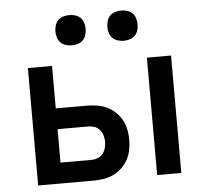

<svg xmlns="http://www.w3.org/2000/svg" viewBox="-52 -792 905 847"><g transform="rotate(-5 400.0 -368.5)"><path d="M610 0V-520H717V0ZM83 0V-520H190V-332H327Q349 -332 372 -328.5Q395 -325 415.5 -315.5Q436 -306 453 -290Q470 -274 481 -254Q492 -234 496.5 -211.5Q501 -189 501 -166Q501 -143 496.5 -120.5Q492 -98 481 -78Q470 -58 453 -42Q436 -26 415.5 -16.5Q395 -7 372 -3.5Q349 0 327 0ZM327 -92Q341 -92 354.5 -97Q368 -102 377 -113Q386 -124 390 -138Q394 -152 394 -166Q394 -180 390 -194Q386 -208 377 -219Q368 -230 354.5 -235Q341 -240 327 -240H190V-92ZM515 -603Q502 -603 488.5 -607Q475 -611 465.5 -620.5Q456 -630 452 -643.5Q448 -657 448 -670Q448 -683 452 -696.5Q456 -710 465.5 -719.5Q475 -729 488.5 -733Q502 -737 515 -737Q528 -737 541.5 -733Q555 -729 564.5 -719.5Q574 -710 578 -696.5Q582 -683 582 -670Q582 -657 578 -643.5Q574 -630 564.5 -620.5Q555 -611 541.5 -607Q528 -603 515 -603ZM285 -603Q272 -603 258.5 -607Q245 -611 235.5 -620.5Q226 -630 222 -643.5Q218 -657 218 -670Q218 -683 222 -696.5Q226 -710 235.5 -719.5Q245 -729 258.5 -733Q272 -737 285 -737Q298 -737 311.5 -733Q325 -729 334.5 -719.5Q344 -710 348 -696.5Q352 -683 352 -670Q352 -657 348 -643.5Q344 -630 334.5 -620.5Q325 -611 311.5 -607Q298 -603 285 -603Z"/></g></svg>

Font: Iosevka Aile Semibold
Style: Regular
Weight: 600
Designer: Belleve Invis
Foundry: Belleve Invis
Version: Version 31.1.0; ttfautohint (v1.8.4)